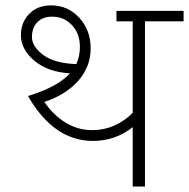

<svg xmlns="http://www.w3.org/2000/svg" viewBox="-20 -684 693 704"><path d="M259.9 -448.9Q273 -478.3 273 -511.6Q273 -561.2 243.7 -592Q214.4 -622.9 170.9 -622.9Q137 -622.9 117 -602.6Q97.1 -582.4 97.1 -548Q97.1 -513.7 138 -482.8Q179 -452 259.9 -448.9ZM466.6 0V-217.9Q403.4 -167.3 320.5 -167.3Q178.5 -167.3 83.9 -329.6V-332.2Q192.6 -366 236.6 -415.1Q155.7 -419.6 106.2 -461.3Q56.6 -503 56.6 -555.6Q56.6 -601.1 86.7 -632.7Q116.8 -664.3 167.8 -664.3Q228.5 -664.3 270.5 -619.1Q312.4 -573.8 312.4 -506.6Q312.4 -439.3 266.9 -387.8Q221.4 -336.2 142.6 -310.4Q174.9 -262.4 220.2 -234.6Q265.4 -206.8 318 -206.8Q401.9 -206.8 466.6 -270V-605.7H407V-644.1H653.2V-605.7H511.6V0Z"/></svg>

Font: Khula Light
Style: Regular
Weight: 300
Designer: Erin McLaughlin, Steve Matteson
Version: Version 1.002;PS 1.0;hotconv 1.0.72;makeotf.lib2.5.5900; ttf